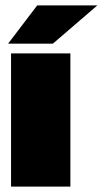

<svg xmlns="http://www.w3.org/2000/svg" viewBox="-20 -692 381 712"><path d="M241 0H21V-494H241ZM118 -672H341L176 -530H10Z"/></svg>

Font: Blinker Black
Style: Regular
Weight: 900
Designer: Juergen Huber
Foundry: supertype
Version: Version 1.017;hotconv 1.0.117;makeotfexe 2.5.65602